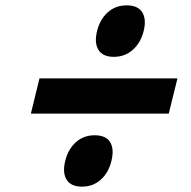

<svg xmlns="http://www.w3.org/2000/svg" viewBox="-20 -760 708 710"><path d="M392.1 -165Q381.8 -122.1 353 -95.9Q324.2 -69.8 283.2 -69.8Q242.2 -69.8 226.3 -95.7Q210.4 -121.6 221.2 -165Q231.9 -208.5 260.5 -234.1Q289.1 -259.8 330.1 -259.8Q371.6 -259.8 387.2 -234.4Q402.8 -209 392.1 -165ZM636.2 -470.2 604 -339.8H94.2L126 -470.2ZM511.2 -645Q500.5 -602.1 471.2 -575.9Q441.9 -549.8 400.9 -549.8Q359.9 -549.8 344 -575.7Q328.1 -601.6 338.9 -645Q349.6 -688.5 378.4 -714.4Q407.2 -740.2 448.2 -740.2Q490.2 -740.2 506.1 -714.4Q522 -688.5 511.2 -645Z"/></svg>

Font: Sinkin Sans 600 SemiBold Italic
Style: Regular
Weight: 600
Italic angle: -112°
Designer: Keith Bates
Foundry: K-Type
Version: Sinkin Sans (version 1.0)  by Keith Bates   •   © 2014   www